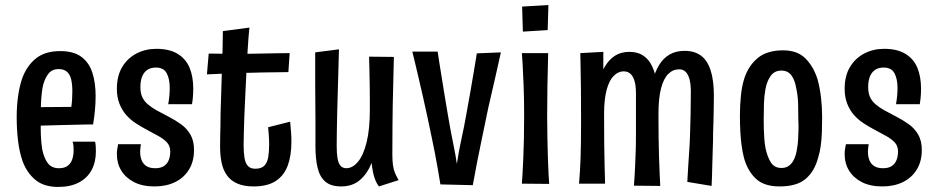

<svg xmlns="http://www.w3.org/2000/svg" viewBox="-20 -727 3699 759"><path d="M210 12Q154 12 120.5 -15.5Q87 -43 70 -88Q57 -124 51.5 -169Q46 -214 46 -264Q46 -308 51.5 -347Q57 -386 68 -418Q86 -467 122 -496Q158 -525 218 -525Q271 -525 301.5 -502.5Q332 -480 345 -440Q358 -400 358 -348Q358 -321 355.5 -293Q353 -265 348 -235L261 -298Q264 -317 265 -334Q266 -351 266 -366Q266 -393 261.5 -412.5Q257 -432 245 -443Q233 -454 211 -454Q187 -454 173 -437.5Q159 -421 151 -393Q145 -368 143 -336Q141 -304 141 -270Q141 -245 141 -221Q141 -197 142.5 -176Q144 -155 147 -136Q154 -102 169 -82Q184 -62 213 -62Q235 -62 247.5 -71.5Q260 -81 265.5 -97Q271 -113 271 -132Q271 -140 270.5 -149Q270 -158 267 -167H356Q358 -157 358.5 -147.5Q359 -138 359 -128Q359 -86 342 -54.5Q325 -23 291.5 -5.5Q258 12 210 12ZM77 -227 75 -303 336 -305 348 -235Q348 -235 330 -235Q312 -235 283 -234Q254 -233 218 -232.5Q182 -232 145 -230.5Q108 -229 77 -227Z M591 10Q543 10 510 -7Q477 -24 459.5 -52.5Q442 -81 442 -118Q442 -128 443.5 -137.5Q445 -147 447 -157H537Q536 -150 535 -142.5Q534 -135 534 -128Q534 -109 539.5 -94.5Q545 -80 558 -71Q571 -62 594 -62Q615 -62 628 -70.5Q641 -79 647 -94Q653 -109 653 -128Q653 -150 640 -164Q627 -178 605 -190Q583 -202 557 -216Q536 -227 515 -241Q494 -255 478 -273.5Q462 -292 452 -317.5Q442 -343 442 -376Q442 -427 463 -462Q484 -497 519.5 -515.5Q555 -534 598 -534Q650 -534 682.5 -514Q715 -494 729.5 -459Q744 -424 744 -376Q744 -367 743.5 -357Q743 -347 742 -336.5Q741 -326 739 -315H645Q648 -332 649.5 -348Q651 -364 651 -379Q651 -415 639 -437.5Q627 -460 596 -460Q577 -460 563.5 -451.5Q550 -443 542.5 -426Q535 -409 535 -383Q535 -359 542.5 -343Q550 -327 564 -315Q578 -303 597 -292Q621 -279 647 -265.5Q673 -252 696 -235.5Q719 -219 733 -194.5Q747 -170 747 -134Q747 -89 727 -56.5Q707 -24 672 -7Q637 10 591 10Z M983 10Q944 10 918 -1.5Q892 -13 877 -34Q862 -55 856 -84Q850 -113 850 -149Q850 -167 850.5 -187.5Q851 -208 851.5 -231.5Q852 -255 852 -280Q853 -312 854 -344.5Q855 -377 856 -409Q857 -441 858 -473.5Q859 -506 860 -539Q861 -572 861 -604L966 -618Q962 -580 959.5 -537Q957 -494 954.5 -448.5Q952 -403 950 -357.5Q948 -312 946 -269Q945 -234 944 -204.5Q943 -175 943 -154Q943 -124 946.5 -103Q950 -82 960 -71Q970 -60 989 -60Q1014 -60 1025.5 -72.5Q1037 -85 1040.5 -107Q1044 -129 1044 -157Q1044 -167 1043.5 -178Q1043 -189 1042 -200.5Q1041 -212 1040 -224L1127 -246Q1129 -225 1130.5 -205.5Q1132 -186 1132 -168Q1132 -112 1117.5 -72.5Q1103 -33 1070 -11.5Q1037 10 983 10ZM798 -433 805 -515Q807 -515 824 -515Q841 -515 863.5 -514.5Q886 -514 905.5 -514Q925 -514 932 -514Q948 -514 971.5 -514.5Q995 -515 1022.5 -515.5Q1050 -516 1076.5 -516.5Q1103 -517 1125 -517L1120 -442Q1105 -442 1087.5 -441.5Q1070 -441 1051 -441Q1032 -441 1013.5 -440.5Q995 -440 978 -439.5Q961 -439 949 -439Q928 -439 900 -437.5Q872 -436 845 -435Q818 -434 798 -433Z M1329 10Q1288 10 1266 -9Q1244 -28 1235.5 -63.5Q1227 -99 1227 -148Q1227 -170 1227 -198.5Q1227 -227 1227 -259.5Q1227 -292 1226.5 -326.5Q1226 -361 1226 -395.5Q1226 -430 1226 -461.5Q1226 -493 1226 -520L1320 -532Q1319 -502 1318 -460Q1317 -418 1315.5 -372Q1314 -326 1313 -282.5Q1312 -239 1311.5 -204Q1311 -169 1311 -150Q1311 -123 1314 -103Q1317 -83 1325.5 -72.5Q1334 -62 1349 -62Q1374 -62 1395.5 -88Q1417 -114 1429.5 -165.5Q1442 -217 1442 -292Q1442 -316 1442 -340.5Q1442 -365 1441.5 -391Q1441 -417 1440.5 -445Q1440 -473 1439 -503L1537 -502Q1536 -440 1534.5 -395Q1533 -350 1532.5 -309.5Q1532 -269 1531.5 -223.5Q1531 -178 1531 -116Q1531 -92 1533.5 -74Q1536 -56 1542 -42Q1548 -28 1556 -15L1478 10Q1467 -4 1460 -25.5Q1453 -47 1449 -83Q1432 -40 1402.5 -15Q1373 10 1329 10Z M1610 -523H1710Q1714 -496 1718.5 -468.5Q1723 -441 1727.5 -412.5Q1732 -384 1737.5 -350.5Q1743 -317 1750 -276Q1755 -246 1761 -213.5Q1767 -181 1774 -147.5Q1781 -114 1786 -79Q1790 -105 1794.5 -130Q1799 -155 1804.5 -179.5Q1810 -204 1814.5 -227Q1819 -250 1823 -273Q1833 -327 1840 -367.5Q1847 -408 1853 -443.5Q1859 -479 1865 -516L1960 -520Q1957 -504 1950.5 -477Q1944 -450 1936.5 -415Q1929 -380 1919.5 -341Q1910 -302 1902 -261Q1891 -208 1882 -164.5Q1873 -121 1865 -80.5Q1857 -40 1849 5L1721 2Q1715 -33 1710 -63Q1705 -93 1699 -123Q1693 -153 1686 -187Q1679 -221 1670 -263Q1660 -309 1651 -349Q1642 -389 1634 -422.5Q1626 -456 1620 -481.5Q1614 -507 1610 -523Z M2151 0 2043 -1Q2044 -13 2045.5 -38Q2047 -63 2048.5 -97.5Q2050 -132 2051 -175Q2052 -218 2052 -267Q2052 -334 2050 -387Q2048 -440 2046 -473.5Q2044 -507 2043 -517H2147Q2147 -509 2146 -474.5Q2145 -440 2144 -386.5Q2143 -333 2143 -266Q2143 -219 2144 -177Q2145 -135 2146 -100Q2147 -65 2148.5 -39.5Q2150 -14 2151 0ZM2145 -608 2047 -602 2044 -701 2148 -707Z M2590 8 2486 7Q2488 -18 2489 -37.5Q2490 -57 2491 -78.5Q2492 -100 2493 -129.5Q2494 -159 2494 -203Q2494 -227 2494 -246.5Q2494 -266 2494 -284.5Q2494 -303 2494 -321Q2494 -339 2494 -358Q2494 -389 2488 -408Q2482 -427 2471.5 -436Q2461 -445 2445 -445Q2424 -445 2406 -427Q2388 -409 2378 -371.5Q2368 -334 2368 -276L2327 -230Q2328 -277 2332 -320.5Q2336 -364 2345.5 -400.5Q2355 -437 2371.5 -464.5Q2388 -492 2411.5 -507Q2435 -522 2468 -522Q2499 -522 2520 -509Q2541 -496 2553.5 -473.5Q2566 -451 2573 -420Q2580 -389 2582 -352.5Q2584 -316 2583 -277Q2583 -231 2583.5 -189.5Q2584 -148 2585 -112Q2586 -76 2587.5 -45.5Q2589 -15 2590 8ZM2269 -1Q2271 -25 2272.5 -49Q2274 -73 2275 -100.5Q2276 -128 2276.5 -163.5Q2277 -199 2277 -247Q2277 -317 2276.5 -374.5Q2276 -432 2275 -469.5Q2274 -507 2274 -517L2365 -522Q2365 -504 2365 -468Q2365 -432 2365.5 -383Q2366 -334 2368 -276Q2368 -216 2368.5 -165.5Q2369 -115 2370 -74.5Q2371 -34 2372 -1ZM2793 8 2697 -8Q2699 -46 2701 -76.5Q2703 -107 2705 -136.5Q2707 -166 2708 -201Q2709 -232 2710 -275Q2711 -318 2711 -365Q2711 -393 2706 -412.5Q2701 -432 2691 -442.5Q2681 -453 2665 -453Q2640 -453 2621.5 -434.5Q2603 -416 2593 -377Q2583 -338 2583 -277L2543 -219Q2542 -273 2546 -320Q2550 -367 2559.5 -405Q2569 -443 2585.5 -470Q2602 -497 2627 -511.5Q2652 -526 2686 -526Q2725 -526 2750.5 -507.5Q2776 -489 2789 -449.5Q2802 -410 2802 -350Q2802 -327 2801.5 -300.5Q2801 -274 2800.5 -249.5Q2800 -225 2799 -204Q2799 -167 2797.5 -133Q2796 -99 2795.5 -64.5Q2795 -30 2793 8Z M3062 10Q3000 10 2967.5 -21Q2935 -52 2921 -103Q2915 -127 2911.5 -153Q2908 -179 2906.5 -208.5Q2905 -238 2905 -269Q2905 -312 2909 -350Q2913 -388 2923 -419Q2940 -469 2976.5 -498.5Q3013 -528 3076 -528Q3132 -528 3164 -496Q3196 -464 3212 -413Q3221 -380 3225.5 -342Q3230 -304 3230 -264Q3230 -233 3229 -204.5Q3228 -176 3224.5 -150.5Q3221 -125 3214 -103Q3200 -50 3165 -20Q3130 10 3062 10ZM3069 -63Q3088 -63 3100.5 -73Q3113 -83 3120.5 -100.5Q3128 -118 3131 -141Q3134 -157 3135 -175Q3136 -193 3136.5 -212Q3137 -231 3136 -250Q3136 -285 3135 -317.5Q3134 -350 3128 -376Q3123 -409 3109 -428.5Q3095 -448 3069 -448Q3042 -448 3027 -427.5Q3012 -407 3006 -375Q3001 -349 3000 -318Q2999 -287 2999 -254Q2999 -235 2999.5 -215.5Q3000 -196 3001.5 -177.5Q3003 -159 3006 -142Q3013 -108 3027 -85.5Q3041 -63 3069 -63Z M3468 10Q3420 10 3387 -7Q3354 -24 3336.5 -52.5Q3319 -81 3319 -118Q3319 -128 3320.5 -137.5Q3322 -147 3324 -157H3414Q3413 -150 3412 -142.5Q3411 -135 3411 -128Q3411 -109 3416.5 -94.5Q3422 -80 3435 -71Q3448 -62 3471 -62Q3492 -62 3505 -70.5Q3518 -79 3524 -94Q3530 -109 3530 -128Q3530 -150 3517 -164Q3504 -178 3482 -190Q3460 -202 3434 -216Q3413 -227 3392 -241Q3371 -255 3355 -273.5Q3339 -292 3329 -317.5Q3319 -343 3319 -376Q3319 -427 3340 -462Q3361 -497 3396.5 -515.5Q3432 -534 3475 -534Q3527 -534 3559.5 -514Q3592 -494 3606.5 -459Q3621 -424 3621 -376Q3621 -367 3620.5 -357Q3620 -347 3619 -336.5Q3618 -326 3616 -315H3522Q3525 -332 3526.5 -348Q3528 -364 3528 -379Q3528 -415 3516 -437.5Q3504 -460 3473 -460Q3454 -460 3440.5 -451.5Q3427 -443 3419.5 -426Q3412 -409 3412 -383Q3412 -359 3419.5 -343Q3427 -327 3441 -315Q3455 -303 3474 -292Q3498 -279 3524 -265.5Q3550 -252 3573 -235.5Q3596 -219 3610 -194.5Q3624 -170 3624 -134Q3624 -89 3604 -56.5Q3584 -24 3549 -7Q3514 10 3468 10Z"/></svg>

Font: Truculenta SemiBold
Style: Regular
Weight: 600
Version: Version 1.002